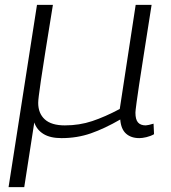

<svg xmlns="http://www.w3.org/2000/svg" viewBox="-20 -554 698 784"><path d="M15 210 131 -534H196Q177 -416 165 -341.5Q153 -267 147 -225Q141 -183 138.5 -163Q136 -143 136 -134Q136 -91 163 -66.5Q190 -42 245 -42Q304 -42 356.5 -59.5Q409 -77 469 -109L534 -534H599Q580 -413 567.5 -333.5Q555 -254 548 -207.5Q541 -161 538 -138Q535 -115 534 -106.5Q533 -98 533 -94Q533 -66 543.5 -54Q554 -42 575 -42Q579 -42 588 -44Q597 -46 607 -49L609 -6Q595 2 578 6Q561 10 549 10Q515 10 494.5 -8.5Q474 -27 471 -66Q407 -29 351 -9.5Q295 10 231 10Q185 10 157.5 -7Q130 -24 120 -54L79 210Z"/></svg>

Font: Georama Expanded Light
Style: Italic
Weight: 300
Width: 7
Italic angle: -9°
Designer: Jean-Baptiste Levee
Foundry: Production Type
Version: Version 1.000